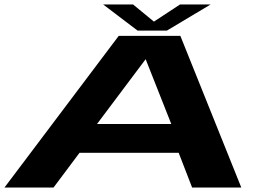

<svg xmlns="http://www.w3.org/2000/svg" viewBox="-23 -837 1203 857"><path d="M-3 0H216L332 -155H774.5L834.5 0H1054L782 -677H507ZM410 -283.5 626.5 -572H627.5L741.5 -283.5ZM591 -700.5H722L917 -817H780.5L664 -740.5L571 -817H437.5Z"/></svg>

Font: Anybody ExtraExpanded
Style: Bold Italic
Weight: 700
Width: 8
Italic angle: -10°
Version: Version 1.113;gftools[0.9.25]